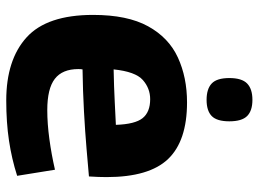

<svg xmlns="http://www.w3.org/2000/svg" viewBox="-124 -674 808 599"><g transform="rotate(90 279.5 -374.0)"><path d="M293 10Q166 10 96 -53.5Q26 -117 26 -261Q26 -368 61.5 -432.5Q97 -497 159 -525.5Q221 -554 299 -554Q419 -554 475.5 -495Q532 -436 532 -303Q532 -279 530 -248Q496 -245 443.5 -240.5Q391 -236 327.5 -232.5Q264 -229 196 -228Q195 -223 195 -215Q195 -165 225.5 -141.5Q256 -118 323 -118Q365 -118 413 -124.5Q461 -131 509 -142L528 -24Q475 -7 418 1.5Q361 10 293 10ZM196 -325Q250 -326 298 -328.5Q346 -331 369 -332Q367 -392 348 -415.5Q329 -439 289 -439Q255 -439 229 -416Q203 -393 196 -325ZM291 -615Q257 -615 240 -631Q223 -647 223 -686Q223 -725 240 -741.5Q257 -758 291 -758Q325 -758 341.5 -741.5Q358 -725 358 -686Q358 -647 341.5 -631Q325 -615 291 -615Z"/></g></svg>

Font: Georama
Style: Bold
Weight: 700
Designer: Jean-Baptiste Levee
Foundry: Production Type
Version: Version 1.000